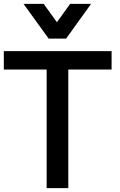

<svg xmlns="http://www.w3.org/2000/svg" viewBox="-34 -976 624 996"><path d="M218.3 -775.9 87.9 -956.1H192.4L261.2 -860.8L330.1 -956.1H438.5L309.1 -775.9ZM208 0V-615.2H-14.2V-710.9H544.9V-615.2H320.3V0Z"/></svg>

Font: Ride Light
Style: Bold
Weight: 600
Version: Version 3.000